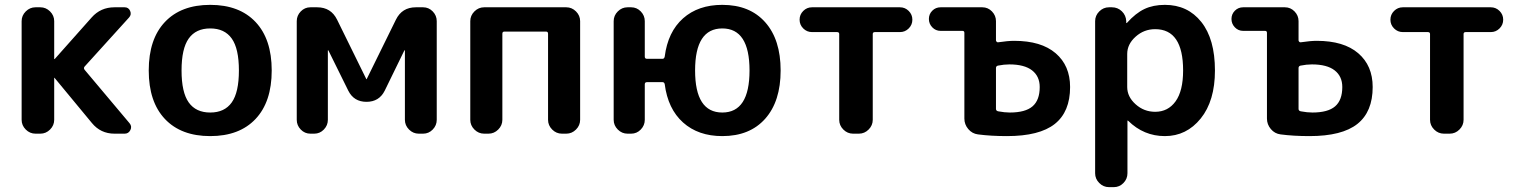

<svg xmlns="http://www.w3.org/2000/svg" viewBox="-20 -550 6244 790"><path d="M126 0Q103 0 86 -17Q69 -34 69 -57V-463Q69 -486 86 -503Q103 -520 126 -520H146Q169 -520 186 -503Q203 -486 203 -463V-308Q203 -307 204 -307H205L357 -478Q394 -520 451 -520H493Q509 -520 515.5 -505Q522 -490 511 -478L328 -276Q323 -270 328 -263L513 -43Q524 -30 516.5 -15Q509 0 493 0H451Q394 0 358 -44L205 -229Q205 -230 204 -230Q203 -230 203 -229V-57Q203 -34 186 -17Q169 0 146 0Z M933.5 -391.5Q904 -433 845 -433Q786 -433 756.5 -391.5Q727 -350 727 -260Q727 -170 756.5 -128.5Q786 -87 845 -87Q904 -87 933.5 -128.5Q963 -170 963 -260Q963 -350 933.5 -391.5ZM1031.5 -60.5Q965 10 845 10Q725 10 658.5 -60.5Q592 -131 592 -260Q592 -389 658.5 -459.5Q725 -530 845 -530Q965 -530 1031.5 -459.5Q1098 -389 1098 -260Q1098 -131 1031.5 -60.5Z M1257 0Q1234 0 1217.5 -17Q1201 -34 1201 -57V-463Q1201 -486 1217.5 -503Q1234 -520 1257 -520H1285Q1342 -520 1367 -469L1487 -225Q1487 -224 1488 -224L1489 -225L1609 -469Q1634 -520 1691 -520H1721Q1744 -520 1760.5 -503Q1777 -486 1777 -463V-57Q1777 -34 1760.5 -17Q1744 0 1721 0H1703Q1680 0 1663 -17Q1646 -34 1646 -57V-343H1644L1563 -177Q1540 -131 1488 -131Q1436 -131 1413 -177L1331 -343H1330H1329V-57Q1329 -34 1312.5 -17Q1296 0 1273 0Z M1972 0Q1949 0 1932 -17Q1915 -34 1915 -57V-463Q1915 -486 1932 -503Q1949 -520 1972 -520H2310Q2333 -520 2350 -503Q2367 -486 2367 -463V-57Q2367 -34 2350 -17Q2333 0 2310 0H2292Q2269 0 2252 -17Q2235 -34 2235 -57V-411Q2235 -420 2227 -420H2055Q2047 -420 2047 -411V-57Q2047 -34 2030 -17Q2013 0 1990 0Z M3064 -260Q3064 -433 2952 -433Q2840 -433 2840 -260Q2840 -87 2952 -87Q3064 -87 3064 -260ZM2562 0Q2539 0 2522 -17Q2505 -34 2505 -57V-463Q2505 -486 2522 -503Q2539 -520 2562 -520H2577Q2600 -520 2616.5 -503Q2633 -486 2633 -463V-317Q2633 -308 2642 -308H2706Q2713 -308 2715 -317Q2728 -419 2790.5 -474.5Q2853 -530 2952 -530Q3065 -530 3128.5 -458.5Q3192 -387 3192 -260Q3192 -133 3128.5 -61.5Q3065 10 2952 10Q2853 10 2790.5 -46Q2728 -102 2715 -204Q2713 -212 2706 -212H2642Q2633 -212 2633 -203V-57Q2633 -34 2616.5 -17Q2600 0 2577 0Z M3321 -418Q3300 -418 3285 -433Q3270 -448 3270 -469Q3270 -490 3285 -505Q3300 -520 3321 -520H3683Q3704 -520 3719 -505Q3734 -490 3734 -469Q3734 -448 3719 -433Q3704 -418 3683 -418H3580Q3571 -418 3571 -410V-57Q3571 -34 3554 -17Q3537 0 3514 0H3490Q3467 0 3450 -17Q3433 -34 3433 -57V-410Q3433 -418 3424 -418Z M4078 -270V-102Q4078 -94 4087 -92Q4114 -87 4135 -87Q4199 -87 4228.5 -112.5Q4258 -138 4258 -192Q4258 -236 4226.5 -260.5Q4195 -285 4133 -285Q4111 -285 4086 -280Q4078 -278 4078 -270ZM3850 -423Q3830 -423 3816 -437.5Q3802 -452 3802 -472Q3802 -492 3816 -506Q3830 -520 3850 -520H4022Q4045 -520 4061.5 -503Q4078 -486 4078 -463V-384Q4078 -381 4081 -378Q4084 -375 4087 -376Q4127 -382 4153 -382Q4264 -382 4323.5 -331Q4383 -280 4383 -192Q4383 -90 4320 -40Q4257 10 4123 10Q4057 10 4004 3Q3980 0 3964 -19Q3948 -38 3948 -62V-415Q3948 -423 3940 -423Z M4618 -328V-192Q4618 -152 4652.5 -121Q4687 -90 4733 -90Q4786 -90 4817 -133Q4848 -176 4848 -260Q4848 -430 4733 -430Q4687 -430 4652.5 -399Q4618 -368 4618 -328ZM4543 220Q4520 220 4503 203Q4486 186 4486 163V-463Q4486 -486 4503 -503Q4520 -520 4543 -520H4555Q4579 -520 4596 -503.5Q4613 -487 4614 -463V-456Q4614 -455 4615 -455Q4616 -455 4617 -456Q4653 -496 4689 -513Q4725 -530 4773 -530Q4867 -530 4923 -459.5Q4979 -389 4979 -260Q4979 -135 4920.5 -62.5Q4862 10 4773 10Q4686 10 4622 -53Q4621 -54 4620 -54Q4619 -54 4619 -53V163Q4619 186 4602.5 203Q4586 220 4563 220Z M5323 -270V-102Q5323 -94 5332 -92Q5359 -87 5380 -87Q5444 -87 5473.5 -112.5Q5503 -138 5503 -192Q5503 -236 5471.5 -260.5Q5440 -285 5378 -285Q5356 -285 5331 -280Q5323 -278 5323 -270ZM5095 -423Q5075 -423 5061 -437.5Q5047 -452 5047 -472Q5047 -492 5061 -506Q5075 -520 5095 -520H5267Q5290 -520 5306.5 -503Q5323 -486 5323 -463V-384Q5323 -381 5326 -378Q5329 -375 5332 -376Q5372 -382 5398 -382Q5509 -382 5568.5 -331Q5628 -280 5628 -192Q5628 -90 5565 -40Q5502 10 5368 10Q5302 10 5249 3Q5225 0 5209 -19Q5193 -38 5193 -62V-415Q5193 -423 5185 -423Z M5752 -418Q5731 -418 5716 -433Q5701 -448 5701 -469Q5701 -490 5716 -505Q5731 -520 5752 -520H6114Q6135 -520 6150 -505Q6165 -490 6165 -469Q6165 -448 6150 -433Q6135 -418 6114 -418H6011Q6002 -418 6002 -410V-57Q6002 -34 5985 -17Q5968 0 5945 0H5921Q5898 0 5881 -17Q5864 -34 5864 -57V-410Q5864 -418 5855 -418Z"/></svg>

Font: Rounded Mplus 1c Bold
Style: Bold
Weight: 700
Version: Version 1.059.20150529